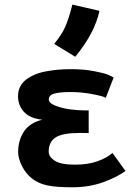

<svg xmlns="http://www.w3.org/2000/svg" viewBox="-20 -794 558 816"><path d="M210.4 -607.4Q243.2 -647.9 257.6 -680.7Q272 -713.4 287.6 -774.4L402.8 -748Q382.8 -653.8 299.8 -552.7ZM513.2 -67.4Q478.5 -41.5 418.9 -19.8Q359.4 2 286.6 2Q218.8 2 180.7 -6.1Q142.6 -14.2 115.7 -35.6Q88.9 -56.6 73 -89.1Q57.1 -121.6 57.1 -147Q57.1 -198.2 82 -235.4Q106.9 -272.5 159.7 -285.2Q106.9 -291 81.8 -318.6Q56.6 -346.2 56.6 -385.3Q56.6 -407.2 65.4 -425Q74.2 -442.9 90.1 -455.1Q106 -467.3 126.7 -476.3Q147.5 -485.4 172.9 -490.2Q198.2 -495.1 224.1 -497.6Q250 -500 278.3 -500H284.7Q335.9 -500 379.2 -491.7Q422.4 -483.4 438.5 -476.6Q454.6 -469.7 462.9 -464.4L429.7 -378.4Q418.5 -385.3 372.6 -394Q326.7 -402.8 279.3 -402.8Q233.4 -402.8 210.4 -396.2Q187.5 -389.6 187.5 -371.6Q187.5 -355.5 217.3 -344.2Q247.1 -333 280.3 -328.9Q313.5 -324.7 342.3 -324.7H345.7H348.1H356.9V-228.5Q350.6 -228.5 337.9 -228.8Q325.2 -229 318.8 -229Q246.6 -229 216.8 -210.2Q187 -191.4 187 -149.4Q187 -127.4 212.9 -110.8Q238.8 -94.2 298.8 -94.2Q354.5 -94.2 395 -108.9Q435.5 -123.5 458 -144Z"/></svg>

Font: Fantasque Sans Mono
Style: Bold
Weight: 700
Monospace: yes
Designer: Jany Belluz
Version: Version 1.8.0 ; ttfautohint (v1.8.2)